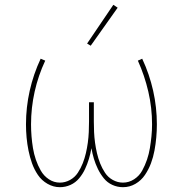

<svg xmlns="http://www.w3.org/2000/svg" viewBox="-20 -770 760 798"><path d="M229 8Q252 8 273 -1.5Q294 -11 309 -29Q324 -47 333.5 -67.5Q343 -88 349.5 -109.5Q356 -131 360 -154Q364 -131 370.5 -109.5Q377 -88 387 -67.5Q397 -47 411.5 -29Q426 -11 447 -1.5Q468 8 491 8Q519 8 543 -6Q567 -20 582.5 -43Q598 -66 607.5 -91.5Q617 -117 622 -144Q627 -171 629.5 -198.5Q632 -226 632 -253Q632 -324 616.5 -393Q601 -462 571 -526L553 -518Q581 -456 596.5 -389Q612 -322 612 -253Q612 -228 609.5 -203.5Q607 -179 603 -154.5Q599 -130 591 -106.5Q583 -83 571 -61Q559 -39 537.5 -25Q516 -11 491 -11Q469 -11 449 -22Q429 -33 416.5 -52Q404 -71 396 -91.5Q388 -112 383 -133.5Q378 -155 375 -177Q372 -199 371 -221Q370 -243 370 -265V-345H350V-265Q350 -243 349 -221Q348 -199 345 -177Q342 -155 337 -133.5Q332 -112 324 -91.5Q316 -71 303.5 -52Q291 -33 271 -22Q251 -11 229 -11Q204 -11 183 -25Q162 -39 149.5 -61Q137 -83 129 -106.5Q121 -130 117 -154.5Q113 -179 111 -203.5Q109 -228 109 -253Q109 -322 124 -389Q139 -456 168 -518L149 -526Q119 -462 103.5 -393Q88 -324 88 -253Q88 -226 90.5 -198.5Q93 -171 98.5 -144Q104 -117 113 -91.5Q122 -66 137.5 -43Q153 -20 177.5 -6Q202 8 229 8ZM357 -580 469 -738 451 -750 342 -589Z"/></svg>

Font: Iosevka Sparkle Thin
Style: Regular
Weight: 100
Designer: Belleve Invis
Foundry: Belleve Invis
Version: Version 4.5.0; ttfautohint (v1.8.3)